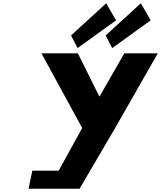

<svg xmlns="http://www.w3.org/2000/svg" viewBox="-20 -1150 981 1170"><path d="M412.9 -934 452.7 -857 687.2 -1026 627.1 -1130ZM623.9 -934 663.7 -857 898.2 -1026 838.1 -1130ZM232.5 -825 480.8 -370 337.6 -110H177.1L154 0H277H465L685.1 -376L941.5 -825H737.5L586 -561L454.5 -825Z"/></svg>

Font: Hussar
Style: BdOblTwo
Weight: 700
Foundry: Cannot Into Space Fonts
Version: Version 2.00